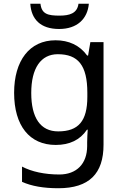

<svg xmlns="http://www.w3.org/2000/svg" viewBox="-20 -760 655 1020"><path d="M452 -740H397C390 -688 348 -677 296 -677C235 -677 201 -685 195 -740H141C146 -658 195 -606 294 -606C390 -606 445 -660 452 -740ZM275 -546C137 -546 55 -438 55 -267C55 -92 137 10 276 10C349 10 405 -16 442 -71H446C445 -59 443 -21 443 -5V16C443 110 387 167 295 167C218 167 148 152 97 125V206C148 229 212 240 290 240C454 240 530 162 530 9V-536H460L448 -465H443C403 -520 345 -546 275 -546ZM287 -472C395 -472 444 -413 444 -267V-246C444 -117 397 -62 289 -62C195 -62 146 -134 146 -266C146 -398 197 -472 287 -472Z"/></svg>

Font: Noto Sans Newa
Style: Regular
Weight: 400
Designer: Monotype Design Team
Foundry: Monotype Imaging Inc.
Version: Version 2.007